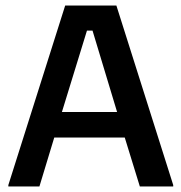

<svg xmlns="http://www.w3.org/2000/svg" viewBox="-20 -670 652 690"><path d="M10 0V-5L214.2 -650H398.3L602.5 -5V0H482.5L428.3 -175.8H175L121.7 0ZM292.5 -560 202.5 -267.5H400.8L312.5 -560Z"/></svg>

Font: Familjen Grotesk GF Medium
Style: Regular
Weight: 500
Designer: Anders Wikstroem, Jonas Baeckman, Matilda Gysing, Kristian Moeller
Foundry: Familjen STHLM AB
Version: Version 2.000; Beta; Release 4; Build 6